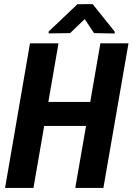

<svg xmlns="http://www.w3.org/2000/svg" viewBox="-20 -924 652 944"><path d="M461.4 -422.9 440.4 -304.7H156.7L177.2 -422.9ZM267.6 -710.9 144.5 0H4.9L127.4 -710.9ZM611.8 -710.9 488.3 0H350.1L473.6 -710.9ZM435.5 -903.8 543.9 -768.6V-759.3L442.4 -761.2L396.5 -830.1L324.7 -761.2L219.2 -759.8V-769L360.8 -903.3Z"/></svg>

Font: Roboto Condensed
Style: Bold Italic
Weight: 700
Italic angle: -12°
Designer: Christian Robertson
Foundry: Google
Version: Version 3.0